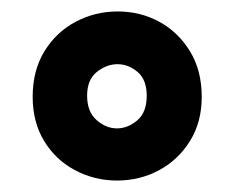

<svg xmlns="http://www.w3.org/2000/svg" viewBox="-20 -732 409 335"><path d="M184 -417Q145 -417 111 -435Q77 -453 57 -486Q37 -519 37 -563Q37 -609 57.5 -642.5Q78 -676 112 -694Q146 -712 185 -712Q225 -712 258 -694Q291 -676 311.5 -642.5Q332 -609 332 -563Q332 -519 311.5 -486Q291 -453 257.5 -435Q224 -417 184 -417ZM184 -508Q203 -508 219.5 -522Q236 -536 236 -565Q236 -593 220 -606.5Q204 -620 185 -620Q166 -620 149 -606.5Q132 -593 132 -565Q132 -537 148.5 -522.5Q165 -508 184 -508Z"/></svg>

Font: DM Sans 16pt Black
Style: Regular
Weight: 900
Version: Version 4.004;gftools[0.9.30]